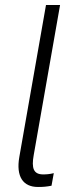

<svg xmlns="http://www.w3.org/2000/svg" viewBox="-20 -740 288 764"><path d="M131 4C152 4 164 3 185 -1L194 -51C178 -47 165 -46 152 -46C113 -46 105 -71 114 -122L219 -720H163L57 -116C43 -37 72 4 131 4Z"/></svg>

Font: Fixel Display 20240404 Light
Style: Italic
Weight: 300
Italic angle: -10°
Designer: AlfaBravo + MacPaw
Foundry: Kyrylo Tkachov, Marchela Mozhyna, Serhii Makarenko, Maria Weinstein, Zakhar Kryvoshyya
Version: Version 1.211;Glyphs 3.2 (3225)